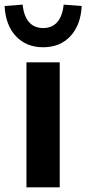

<svg xmlns="http://www.w3.org/2000/svg" viewBox="-44 -808 373 828"><path d="M70.1 -539.1H213.6V0H70.1ZM-24.2 -782 53.7 -788.1Q58.3 -739.3 80.8 -713.1Q103.3 -687 142.1 -687Q180.9 -687 203.4 -713.1Q225.8 -739.3 230.5 -788.1L308.3 -782Q304.2 -699.7 259.6 -652Q215.1 -604.2 142.1 -604.2Q69.1 -604.2 24.5 -652Q-20 -699.7 -24.2 -782Z"/></svg>

Font: Min Sans VF VF
Style: Regular
Weight: 400
Designer: Jinseong-Kim, NotoSansCJK, Nunito
Foundry: Jinseong-Kim
Version: Version 1.420;Glyphs 3.1.2 (3151)